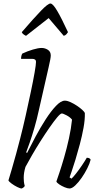

<svg xmlns="http://www.w3.org/2000/svg" viewBox="-20 -1073 568 1093"><path d="M104 0Q95 0 78 -8.5Q61 -17 46 -28Q31 -39 28 -46Q35 -68 47 -109.5Q59 -151 72 -198Q85 -245 95 -285Q111 -347 126.5 -416.5Q142 -486 155.5 -550Q169 -614 177 -660Q185 -706 185 -721Q185 -738 163 -738H100Q100 -756 107 -768Q137 -782 167.5 -791Q198 -800 217 -800Q236 -800 252.5 -789.5Q269 -779 269 -757Q269 -742 257 -691L201 -445Q190 -394 176 -346Q162 -298 149 -261Q136 -224 129 -206L134 -202Q155 -244 182.5 -295.5Q210 -347 240 -393.5Q270 -440 298.5 -470Q327 -500 349 -500Q363 -500 381.5 -491.5Q400 -483 418 -471Q436 -459 448.5 -447.5Q461 -436 463 -429Q464 -392 455.5 -345.5Q447 -299 434.5 -252Q422 -205 409.5 -164Q397 -123 387.5 -96Q378 -69 376 -63L387 -56Q397 -65 413.5 -86Q430 -107 446.5 -131.5Q463 -156 474 -175Q491 -175 496 -164Q491 -143 477 -115Q463 -87 445 -61Q427 -35 408.5 -17.5Q390 0 376 0Q365 0 348 -7Q331 -14 317 -23.5Q303 -33 301 -40Q305 -51 317.5 -88Q330 -125 345 -176.5Q360 -228 372.5 -285Q385 -342 390 -392Q379 -406 359 -416.5Q339 -427 332 -427Q324 -427 305.5 -405Q287 -383 262 -347Q237 -311 211 -270Q185 -229 162.5 -190Q140 -151 125 -123Q115 -90 115 -61Q115 -51 116 -39.5Q117 -28 121 -14Q119 -11 115.5 -7.5Q112 -4 104 0ZM128 -869Q118 -874 112 -879Q106 -884 104 -890Q173 -970 213 -1011.5Q253 -1053 267 -1053Q281 -1053 306 -1010.5Q331 -968 367 -890Q364 -885 358.5 -878.5Q353 -872 343 -869L257 -970Z"/></svg>

Font: Texturina Extralight
Style: Italic
Weight: 200
Italic angle: -11°
Designer: Guillermo Torres Carreño
Foundry: Omnibus-Type
Version: Version 1.002; ttfautohint (v1.8.3)